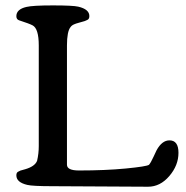

<svg xmlns="http://www.w3.org/2000/svg" viewBox="-20 -706 707 728"><path d="M622.6 -173.8Q656.7 -173.8 656.7 -126.5Q656.7 -79.1 622.1 -38.6Q587.4 2 541.5 2L179.7 0Q103.5 0 83.5 -4.9Q42 -14.6 42 -41Q42 -51.3 48.3 -54.7Q54.7 -58.1 57.6 -59.3Q60.5 -60.5 76.2 -64.5Q112.3 -75.2 120.6 -96.2Q127 -123.5 127 -152.3V-533.7Q127 -597.7 103.5 -609.9Q91.8 -616.2 52.7 -628.9Q42 -632.3 42 -644.5Q42 -670.9 80.1 -679.7Q104 -685.5 180.4 -685.5Q256.8 -685.5 276.9 -680.7Q318.8 -670.9 318.8 -645Q318.8 -633.8 311 -630.4Q303.2 -627 301.5 -626.2Q299.8 -625.5 293.9 -624Q288.1 -622.6 286.1 -621.8Q284.2 -621.1 277.8 -619.4Q271.5 -617.7 268.6 -616.7Q265.6 -615.7 261.2 -613.8Q252 -609.9 247.6 -603.5Q233.9 -586.9 233.9 -533.7V-81.5Q233.9 -59.6 279.3 -59.6Q379.4 -59.6 457.3 -67.1Q535.2 -74.7 544.9 -81.1Q551.8 -88.9 562 -111.3Q572.3 -133.8 573.7 -136.2Q594.2 -173.8 622.6 -173.8Z"/></svg>

Font: Corben
Style: Regular
Weight: 400
Designer: vernon adams
Foundry: vernon adams
Version: Version 1.101